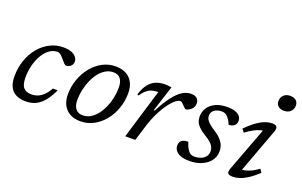

<svg xmlns="http://www.w3.org/2000/svg" viewBox="-87 -1094 2314 1473"><g transform="rotate(20 1070.5 -357.0)"><path d="M282.5 -431Q247 -431 216.8 -408.8Q186.5 -386.5 164.2 -348.8Q142 -311 129.8 -263Q117.5 -215 117.5 -163.5Q117.5 -103 139.2 -79.2Q161 -55.5 203.5 -55.5Q230 -55.5 254.2 -64.8Q278.5 -74 301.2 -95.8Q324 -117.5 344.5 -154H384Q357.5 -97 327.8 -60.8Q298 -24.5 262.2 -7.2Q226.5 10 181 10Q110 10 72.5 -27.5Q35 -65 35 -142Q35 -212 56.2 -273.2Q77.5 -334.5 115.5 -380.8Q153.5 -427 204.5 -453Q255.5 -479 314 -479Q371.5 -479 401.8 -457.2Q432 -435.5 432 -405Q432 -382 416 -368Q400 -354 380.5 -353.5Q372 -353.5 361 -364.2Q350 -375 336 -392.5Q322 -410 308.8 -420.5Q295.5 -431 282.5 -431Z M741 -479Q792 -479 827.5 -459.2Q863 -439.5 881.5 -403.5Q900 -367.5 900 -318.5Q900 -253.5 879.2 -194.2Q858.5 -135 821.2 -89Q784 -43 734.2 -16.5Q684.5 10 627 10Q576 10 540.5 -10Q505 -30 486.2 -66Q467.5 -102 467.5 -150.5Q467.5 -216 488.5 -275Q509.5 -334 546.8 -380Q584 -426 633.5 -452.5Q683 -479 741 -479ZM629 -39Q661.5 -39 690 -55.5Q718.5 -72 741.8 -101Q765 -130 782 -167.5Q799 -205 808 -247.5Q817 -290 817 -333Q817 -381 797.2 -405.8Q777.5 -430.5 739 -430.5Q706.5 -430.5 677.8 -414Q649 -397.5 625.8 -368.5Q602.5 -339.5 585.8 -301.8Q569 -264 559.8 -221.8Q550.5 -179.5 550.5 -136Q550.5 -88.5 570.5 -63.8Q590.5 -39 629 -39Z M1113.5 -405Q1112 -405 1110.5 -405Q1109 -405 1107.5 -405Q1082 -405 1060.2 -398Q1038.5 -391 1018.8 -374.2Q999 -357.5 980 -328.5L968.5 -333.5Q986.5 -390.5 1012.2 -422Q1038 -453.5 1071.2 -466.2Q1104.5 -479 1143 -479Q1152 -479 1160.8 -478.2Q1169.5 -477.5 1178.5 -476.2Q1187.5 -475 1196 -473L1128 -262.5H1136Q1178 -342 1214.5 -389.5Q1251 -437 1285.5 -458Q1320 -479 1354.5 -479Q1389.5 -479 1405 -463.2Q1420.5 -447.5 1420.5 -425Q1420.5 -402 1409 -385.8Q1397.5 -369.5 1382.2 -361.2Q1367 -353 1355.5 -353Q1352.5 -353 1345.5 -359Q1338.5 -365 1329.5 -375Q1321 -385 1312.5 -391.8Q1304 -398.5 1298 -398.5Q1282.5 -398.5 1263.2 -384.5Q1244 -370.5 1223.5 -345.5Q1203 -320.5 1182.8 -287Q1162.5 -253.5 1144.8 -214.2Q1127 -175 1114 -133L1073 0H991Z M1460.5 -126Q1466.5 -106 1472.8 -91.5Q1479 -77 1490.5 -61Q1502 -45.5 1514 -40Q1526 -34.5 1541 -34.5Q1570 -34.5 1593.8 -43.8Q1617.5 -53 1631.8 -71Q1646 -89 1646 -115.5Q1646 -132.5 1639.2 -148Q1632.5 -163.5 1614.8 -180.2Q1597 -197 1562.5 -217.5Q1529 -238 1510 -257.2Q1491 -276.5 1483.2 -296Q1475.5 -315.5 1475.5 -337Q1475.5 -378.5 1497 -410.8Q1518.5 -443 1558 -461Q1597.5 -479 1652 -479Q1690 -479 1715.8 -470.2Q1741.5 -461.5 1755 -445.2Q1768.5 -429 1768.5 -406.5Q1768.5 -391.5 1761 -379.5Q1753.5 -367.5 1739.5 -360.8Q1725.5 -354 1705.5 -354Q1700 -370 1693 -382Q1686 -394 1675 -407.5Q1664 -421 1651.5 -426.8Q1639 -432.5 1624 -432.5Q1587 -432.5 1563.2 -415.2Q1539.5 -398 1539.5 -368.5Q1539.5 -354.5 1546 -341Q1552.5 -327.5 1570.5 -311Q1588.5 -294.5 1623.5 -272Q1658.5 -249.5 1677.2 -227.5Q1696 -205.5 1703.5 -183.8Q1711 -162 1711 -139Q1711 -94.5 1685.5 -61Q1660 -27.5 1616.2 -8.8Q1572.5 10 1518 10Q1472.5 10 1444.5 -1Q1416.5 -12 1403.2 -30.2Q1390 -48.5 1390 -70Q1390 -87 1397 -99.5Q1404 -112 1419.5 -119Q1435 -126 1460.5 -126Z M1834.5 -44.5 1977.5 -425 1994 -404Q1975 -405 1950 -398.2Q1925 -391.5 1896.2 -376.2Q1867.5 -361 1836 -336.5L1816 -362.5Q1864 -411 1901 -436Q1938 -461 1966.8 -470Q1995.5 -479 2017 -479Q2044.5 -479 2054.5 -466.5Q2064.5 -454 2053.5 -424.5L1911 -39L1897 -64Q1917 -62.5 1942 -67.8Q1967 -73 1994.8 -86.2Q2022.5 -99.5 2050.5 -120.5L2069 -93.5Q2025.5 -53 1989.8 -30.5Q1954 -8 1925.5 1Q1897 10 1873.5 10Q1841.5 10 1832 -1.5Q1822.5 -13 1834.5 -44.5ZM2003 -655.5Q2003 -675.5 2011.8 -691Q2020.5 -706.5 2037 -715.5Q2053.5 -724.5 2076.5 -724.5Q2107.5 -724.5 2124.2 -708.8Q2141 -693 2141 -668.5Q2141 -649 2132 -633.5Q2123 -618 2106.8 -609Q2090.5 -600 2067.5 -600Q2036.5 -600 2019.8 -615.5Q2003 -631 2003 -655.5Z"/></g></svg>

Font: Newsreader 12pt
Style: Italic
Weight: 400
Italic angle: -17°
Version: Version 1.003